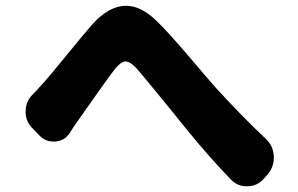

<svg xmlns="http://www.w3.org/2000/svg" viewBox="-20 -697 1040 670"><path d="M223.6 -233.4Q206.1 -206.1 173.8 -203.1Q169.9 -203.1 166 -203.1Q138.7 -203.1 119.1 -222.7L90.8 -252Q69.3 -275.4 69.3 -306.6Q69.3 -343.8 95.7 -369.1Q108.4 -381.8 122.1 -397.5Q144.5 -420.9 208 -499Q271.5 -577.1 299.8 -609.4Q359.4 -676.8 419.9 -676.8Q470.7 -676.8 523.4 -627Q565.4 -586.9 642.1 -496.6Q718.8 -406.2 731.4 -392.6Q821.3 -293.9 908.2 -211.9Q933.6 -187.5 935.5 -152.3Q935.5 -149.4 935.5 -146.5Q935.5 -114.3 915 -89.8L901.4 -74.2Q878.9 -47.9 844.7 -46.9Q842.8 -46.9 840.8 -46.9Q808.6 -46.9 786.1 -70.3Q712.9 -145.5 635.7 -240.2Q616.2 -264.6 549.3 -346.7Q482.4 -428.7 456.1 -459Q433.6 -482.4 418.9 -482.4Q418 -482.4 417 -482.4Q401.4 -481.4 380.9 -456.1Q353.5 -420.9 244.1 -264.6Q234.4 -251 223.6 -233.4Z"/></svg>

Font: Gen Jyuu GothicX Heavy
Style: Bold
Weight: 900
Designer: [Source Han Sans]
Ryoko NISHIZUKA  (kana & ideographs); Paul D. Hunt (Latin, Greek & Cyrillic); Wenlong ZHANG  (bopomofo
Version: Version 1.002.20150607